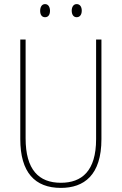

<svg xmlns="http://www.w3.org/2000/svg" viewBox="-20 -907 594 937"><path d="M176 -854C176 -837 183 -823 200 -823C216 -823 224 -836 224 -854C224 -872 216 -887 200 -887C183 -887 176 -871 176 -854ZM330 -855C330 -837 338 -823 354 -823C371 -823 379 -837 379 -855C379 -873 371 -887 354 -887C338 -887 330 -872 330 -855ZM475 -228V-714H449V-228C449 -72 379 -15 277 -15C169 -15 105 -79 105 -232V-714H79V-228C79 -66 150 10 277 10C390 10 475 -52 475 -228Z"/></svg>

Font: Noto Sans Gujarati Condensed Thin
Style: Regular
Weight: 100
Width: 3
Designer: Jelle Bosma - Monotype Design Team, Universal Thirst
Foundry: Monotype Imaging Inc.
Version: Version 2.106